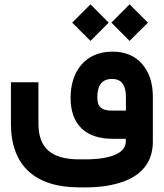

<svg xmlns="http://www.w3.org/2000/svg" viewBox="-20 -626 739 866"><path d="M669.4 -189.5C669.4 -251 653.3 -300.3 621.1 -337.4C588.9 -374.5 544.4 -393.1 487.3 -393.1C361.8 -393.1 298.3 -300.8 298.3 -185.1C298.3 -65.4 365.2 0 487.8 0H547.4V12.7C547.4 60.5 488.8 92.8 363.3 92.8H338.4C210.9 92.8 153.3 41.5 153.3 -69.3V-254.9H29.3V-68.8C29.3 120.6 137.2 219.2 338.4 219.2H363.3C428.2 219.2 484.4 211.9 538.1 192.4C615.7 163.6 669.4 108.4 669.4 12.7ZM388.2 -441.4 470.2 -523.9 388.2 -606.4 305.7 -523.9ZM564.5 -441.4 606.9 -483.9C625.5 -502 636.7 -513.2 641.1 -517.6C643.1 -520 645 -522 647 -523.9L564.5 -606.4L482.4 -523.9ZM418.9 -187C418.9 -242.2 440.9 -270 485.4 -270C526.9 -270 547.9 -243.2 547.9 -189.9V-127H487.3C437 -127 418.9 -144 418.9 -187Z"/></svg>

Font: Shabnam
Style: Bold
Weight: 700
Foundry: DejaVu fonts team - Redesigned by Saber Rastikerdar - Based on Vazir font
Version: Version 5.0.1